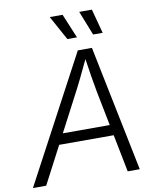

<svg xmlns="http://www.w3.org/2000/svg" viewBox="-120 -1018 887 1093"><g transform="rotate(-10 324.0 -471.0)"><path d="M-19.5 0 368.2 -727.5H449.7L598.1 0H528.3L434.1 -476.1Q427.2 -512.7 418.2 -566.9Q409.2 -621.1 398.4 -695.8H414.1Q380.4 -624 354 -570.1Q327.6 -516.1 306.2 -476.1L57.1 0ZM141.1 -216.3 151.4 -277.3H519L509.3 -216.3ZM469.7 -801.3 414.1 -941.9H487.3L524.9 -801.3ZM320.8 -801.3 243.7 -941.9H317.9L376.5 -801.3Z"/></g></svg>

Font: Inter 16pt Light
Style: Italic
Weight: 300
Italic angle: -9.3988°
Version: Version 4.001;git-66647c0bb